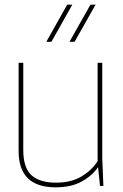

<svg xmlns="http://www.w3.org/2000/svg" viewBox="-20 -800 530 826"><path d="M60.1 -529.8H80.1V-154.8Q80.1 -78.6 115.2 -46.4Q150.4 -14.2 221.2 -14.2Q286.6 -14.2 331.3 -41.3Q376 -68.4 399.9 -106.9V-529.8H419.9V-120.1L424.8 0H410.2L401.9 -81.1Q376.5 -43.9 331.3 -19Q286.1 5.9 219.2 5.9Q60.1 5.9 60.1 -149.9ZM269 -779.8H291L201.2 -620.1H179.2ZM369.1 -779.8H391.1L300.8 -620.1H278.8Z"/></svg>

Font: Cooper Hewitt
Style: Thin
Weight: 701
Designer: Village Type and Design LLC
Foundry: Cooper Hewitt Smithsonian Design Museum
Version: 1.000